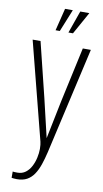

<svg xmlns="http://www.w3.org/2000/svg" viewBox="-123 -1105 697 1293"><g transform="rotate(10 226.0 -459.0)"><path d="M55 131V88Q59 89 66 89.5Q73 90 87 90Q120 90 143 72.5Q166 55 180.5 27Q195 -1 202 -33Q209 -65 209 -93Q209 -108 207.5 -121.5Q206 -135 204 -142L33 -810H87L179 -436L241 -173L295 -438L376 -810H431L265 -81Q254 -34 240.5 5.5Q227 45 207.5 74Q188 103 160 118.5Q132 134 91 134Q78 134 70.5 133Q63 132 55 131ZM262 -899 316 -1052H378L293 -899ZM174 -899 212 -1052H265L203 -899Z"/></g></svg>

Font: Oswald ExtraLight
Style: Regular
Weight: 250
Designer: Vernon Adams
Foundry: Vernon Adams
Version: Version 4.103;gftools[0.9.33.dev8+g029e19f]